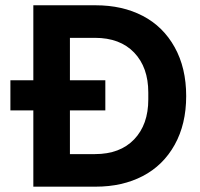

<svg xmlns="http://www.w3.org/2000/svg" viewBox="-20 -700 750 720"><path d="M105 0V-286.1H19V-398.9H105V-680.2H338.9Q439 -680.2 515.4 -640.4Q591.8 -600.6 635 -522.9Q678.2 -445.3 678.2 -339.8Q678.2 -234.4 635 -157Q591.8 -79.6 515.4 -39.8Q439 0 338.9 0ZM242.2 -122.1H335.9Q430.2 -122.1 483.2 -177.5Q536.1 -232.9 536.1 -327.1V-353Q536.1 -447.3 483.2 -502.7Q430.2 -558.1 335.9 -558.1H242.2V-398.9H375V-286.1H242.2Z"/></svg>

Font: TASA Orbiter Deck
Style: Bold
Weight: 700
Designer: Weizhong Zhang
Version: Version 1.000;Glyphs 3.1.2 (3151)